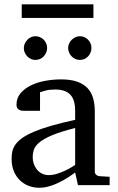

<svg xmlns="http://www.w3.org/2000/svg" viewBox="-20 -865 549 897"><path d="M331.1 -267.1Q263.7 -250 224.1 -233.4Q184.6 -216.8 164.3 -200Q144 -183.1 138.4 -165.8Q132.8 -148.4 132.8 -129.9Q132.8 -114.3 137.9 -99.4Q143.1 -84.5 152.6 -72.8Q162.1 -61 176 -54Q189.9 -46.9 208 -46.9Q228 -46.9 249.8 -54.2Q271.5 -61.5 289.6 -70.3Q310.5 -80.6 331.1 -94.2ZM344.2 0 331.1 -59.1Q304.7 -39.1 276.9 -23.4Q264.6 -16.6 251 -10.3Q237.3 -3.9 222.9 1.2Q208.5 6.3 193.6 9.3Q178.7 12.2 164.1 12.2Q136.7 12.2 113 2.9Q89.4 -6.3 71.8 -23.9Q54.2 -41.5 44.2 -66.4Q34.2 -91.3 34.2 -123Q34.2 -141.6 37.8 -158.2Q41.5 -174.8 52.7 -190.4Q64 -206.1 84.2 -220.5Q104.5 -234.9 137.5 -249Q170.4 -263.2 218 -277.1Q265.6 -291 331.1 -305.2V-348.1Q331.1 -398.4 308.6 -422.6Q286.1 -446.8 237.8 -446.8Q211.4 -446.8 192.9 -441.9Q174.3 -437 167 -434.1V-347.2H94.2Q87.4 -347.2 80.8 -348.1Q74.2 -349.1 68.8 -352.3Q63.5 -355.5 60.3 -361.1Q57.1 -366.7 57.1 -376Q57.1 -406.7 75.7 -429Q94.2 -451.2 124 -465.8Q153.8 -480.5 190.9 -487.3Q228 -494.1 265.1 -494.1Q311.5 -494.1 342 -482.9Q372.6 -471.7 390.4 -451.7Q408.2 -431.6 415.5 -404.3Q422.9 -377 422.9 -344.2V-64Q422.9 -54.7 429 -48.8Q435.1 -43 443.8 -42L492.2 -39.1V0ZM200.2 -641.1Q200.2 -629.9 195.8 -619.6Q191.4 -609.4 184.1 -601.6Q176.8 -593.8 166.7 -589.4Q156.7 -585 145.5 -585Q134.3 -585 124.5 -589.4Q114.7 -593.8 107.4 -601.6Q100.1 -609.4 95.7 -619.1Q91.3 -628.9 91.3 -640.1Q91.3 -650.9 95.7 -660.9Q100.1 -670.9 107.4 -678.7Q114.7 -686.5 124.5 -691.2Q134.3 -695.8 145.5 -695.8Q156.7 -695.8 166.7 -691.4Q176.8 -687 184.1 -679.7Q191.4 -672.4 195.8 -662.4Q200.2 -652.3 200.2 -641.1ZM407.2 -641.1Q407.2 -629.9 403.1 -619.6Q398.9 -609.4 391.6 -601.6Q384.3 -593.8 374.5 -589.4Q364.7 -585 353.5 -585Q342.3 -585 332.3 -589.4Q322.3 -593.8 314.7 -601.6Q307.1 -609.4 302.7 -619.6Q298.3 -629.9 298.3 -641.1Q298.3 -651.4 302.7 -661.4Q307.1 -671.4 314.9 -679Q322.8 -686.5 332.5 -691.2Q342.3 -695.8 353.5 -695.8Q364.7 -695.8 374.5 -691.4Q384.3 -687 391.6 -679.4Q398.9 -671.9 403.1 -661.9Q407.2 -651.9 407.2 -641.1ZM81.5 -781.2V-844.7H416.5V-781.2Z"/></svg>

Font: Charis SIL Eur
Style: Regular
Weight: 400
Foundry: SIL International
Version: Version 5.000